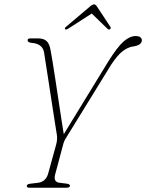

<svg xmlns="http://www.w3.org/2000/svg" viewBox="-20 -880 685 900"><path d="M308 -9Q308 0 289.5 0H117Q105.5 0 105.5 -8.5Q105.5 -17 123 -19L157 -23Q194.5 -27.5 205.5 -65.5L243 -201.5Q250 -226.5 246.5 -248.5Q243.5 -267 237.2 -306.5Q231 -346 223.5 -395.2Q216 -444.5 208.5 -493Q201 -541.5 195 -579.8Q189 -618 186.5 -634.5Q179.5 -675 129 -679Q109.5 -680.5 109.5 -691Q108.5 -700 123.5 -700H158Q184.5 -700 198 -687.8Q211.5 -675.5 216.5 -647.5Q220 -630.5 226 -593.8Q232 -557 239.2 -509.8Q246.5 -462.5 253.8 -413.2Q261 -364 267.8 -321Q274.5 -278 279 -251L488 -592.5Q531 -661 559.8 -686Q588.5 -711 616 -711Q631.5 -711 638.2 -705Q645 -699 645 -691.5Q644.5 -667.5 602.5 -662Q580 -659 555.5 -640.5Q531 -622 501.5 -577.5L297.5 -246.5Q289.5 -234 285 -226Q280.5 -218 277.5 -208L238.5 -62Q229.5 -27.5 257.5 -23.5L293.5 -19Q308 -17 308 -9ZM495 -742.5Q490 -739.5 483.5 -745.5L410 -816.5L299.5 -745.5Q289.5 -739.5 285.5 -743Q281 -747 289 -754L400 -848Q413 -859.5 420.5 -859.5Q428.5 -859.5 435.5 -848L497.5 -754Q501.5 -747 495 -742.5Z"/></svg>

Font: Fraunces 72pt Soft Thin
Style: Italic
Weight: 100
Italic angle: -16°
Version: Version 1.000;[0bf87f6ff]